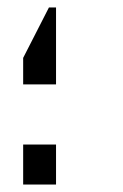

<svg xmlns="http://www.w3.org/2000/svg" viewBox="-20 -453 328 514"><path d="M130 41V-66H42V41ZM130 -227V-433H111L42 -298V-227Z"/></svg>

Font: Iranian Sans 
Style: Regular
Weight: 400
Designer: Hooman Mehr, Hadi Navid in Neviseh Pardaz Co. Ltd. (http://nevisa.com)
Foundry: http://font-store.ir
Version: 5.0.0 build 1/7/1393